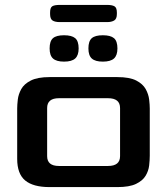

<svg xmlns="http://www.w3.org/2000/svg" viewBox="-20 -762 680 782"><path d="M182 0Q115 0 82.5 -27Q50 -54 50 -115V-320Q50 -335 52.5 -356.5Q55 -378 66.5 -399Q78 -420 105.5 -434Q133 -448 182 -448H458Q508 -448 535 -434Q562 -420 573.5 -399Q585 -378 587.5 -356.5Q590 -335 590 -320V-128Q590 -110 587.5 -88Q585 -66 573 -46Q561 -26 534 -13Q507 0 458 0ZM220 -86H420Q469 -86 469 -126V-322Q469 -362 420 -362H220Q172 -362 172 -322V-126Q172 -86 220 -86ZM398.8 -511Q368.2 -511 354.2 -523.4Q340.1 -535.8 340.1 -564.7Q340.1 -594.5 353.8 -606.5Q367.4 -618.4 398.8 -618.4Q430.2 -618.4 444.3 -606.5Q458.3 -594.5 458.3 -564.7Q458.3 -536.6 444.3 -523.8Q430.2 -511 398.8 -511ZM240.8 -511Q210.2 -511 196.2 -523.4Q182.1 -535.8 182.1 -564.7Q182.1 -594.5 195.8 -606.5Q209.4 -618.4 240.8 -618.4Q272.2 -618.4 286.3 -606.5Q300.3 -594.5 300.3 -564.7Q300.3 -536.6 286.3 -523.8Q272.2 -511 240.8 -511ZM224 -672Q204 -672 194 -678.5Q184 -685 184 -705V-711Q184 -731 193 -736.5Q202 -742 224 -742H416Q436 -742 446 -736.5Q456 -731 456 -711V-705Q456 -685 445 -678.5Q434 -672 416 -672Z"/></svg>

Font: Goldman
Style: Regular
Weight: 400
Designer: Jaikishan Patel
Version: Version 1.000; ttfautohint (v1.8.3)